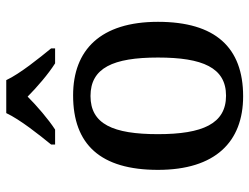

<svg xmlns="http://www.w3.org/2000/svg" viewBox="-114 -692 816 629"><g transform="rotate(-90 294.5 -378.0)"><path d="M135 -619V-606H184C218 -628 262 -666 292 -696C322 -666 366 -628 401 -606H450V-619C419 -657 367 -721 346 -766H238C217 -721 166 -657 135 -619ZM293 10C453 10 537 -81 537 -269C537 -457 445 -547 296 -547C135 -547 52 -457 52 -269C52 -81 144 10 293 10ZM295 -46C203 -46 169 -123 169 -269C169 -416 202 -490 294 -490C386 -490 420 -416 420 -269C420 -123 387 -46 295 -46Z"/></g></svg>

Font: Noto Naskh Arabic UI Medium
Style: Regular
Weight: 500
Designer: Monotype Design Team, David Williams, Mohamad Dakak and Nizar Qandah
Foundry: Monotype Imaging Inc.
Version: Version 2.014